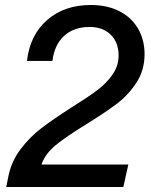

<svg xmlns="http://www.w3.org/2000/svg" viewBox="-20 -749 604 769"><path d="M267 -319Q331 -359 368.5 -387Q406 -415 430.5 -450Q455 -485 455 -527Q455 -579 423.5 -610Q392 -641 339 -641Q276 -641 237 -605.5Q198 -570 190 -505H88Q100 -609 169 -669Q238 -729 344 -729Q409 -729 457.5 -704.5Q506 -680 532.5 -635Q559 -590 559 -532Q559 -468 526.5 -418Q494 -368 447.5 -333Q401 -298 325 -251Q245 -202 203 -167.5Q161 -133 146 -90H494L474 0H5L13 -40Q25 -102 62.5 -151.5Q100 -201 147.5 -237Q195 -273 267 -319Z"/></svg>

Font: Mona Sans Medium
Style: Italic
Weight: 500
Italic angle: -11.7°
Designer: Deni Anggara
Foundry: GitHub
Version: Version 2.000